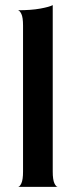

<svg xmlns="http://www.w3.org/2000/svg" viewBox="-20 -730 296 750"><path d="M50 0Q57 0 63.5 -14Q70 -28 70 -60V-630Q70 -662 63.5 -675.5Q57 -689 50 -690Q102 -690 137.5 -696.5Q173 -703 186 -710V-60Q186 -28 192.5 -14Q199 0 206 0Z"/></svg>

Font: Red Rose Medium
Style: Regular
Weight: 500
Designer: Jaikishan Patel
Version: Version 2.000